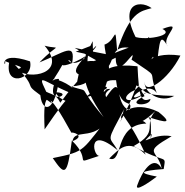

<svg xmlns="http://www.w3.org/2000/svg" viewBox="-111 -898 861 895"><path d="M281 -624C208 -571 191 -649 225 -603C243 -705 189 -654 73 -607C165 -703 174 -664 97 -685C207 -556 25 -521 -34 -574C13 -587 -30 -588 -87 -613C-82 -566 -132 -666 29 -612C49 -525 -101 -485 -65 -621C108 -441 -49 -542 131 -416C46 -592 70 -516 266 -446C191 -562 11 -536 151 -529C89 -392 245 -466 148 -468C169 -411 306 -406 279 -408C231 -476 232 -492 97 -295C88 -489 112 -479 222 -279C225 -285 292 -265 227 -240C239 -308 342 -222 419 -382C263 -189 296 -194 135 -161C192 -78 202 -76 224 -243C326 -144 216 -129 356 -173C326 -154 287 -322 437 -198C396 -270 381 -225 470 -394C446 -345 480 -372 568 -177C487 -258 442 -201 398 -159C465 -132 418 -317 571 -322C533 -364 511 -284 613 -380C553 -313 636 -287 512 -217C666 -129 663 -183 652 -110C536 -101 535 -91 620 -75C588 -50 515 0 529 -35C549 -93 603 -183 643 -112C624 -203 549 -182 689 -263C600 -281 524 -204 597 -274C581 -202 608 -350 576 -353C614 -344 721 -301 628 -376C504 -437 436 -358 457 -343C423 -294 486 -378 525 -500C579 -470 544 -454 701 -451C637 -415 557 -465 563 -522C558 -447 673 -524 730 -639C564 -663 572 -562 623 -671C566 -759 563 -742 619 -586C634 -712 634 -745 671 -682C634 -723 757 -805 646 -763C719 -728 510 -699 502 -741C391 -626 445 -740 560 -658C416 -879 537 -904 596 -860C544 -846 494 -842 435 -661C424 -798 434 -713 379 -691C365 -701 413 -553 361 -625C236 -588 293 -557 428 -629C431 -506 532 -701 502 -620C645 -522 572 -583 620 -464C572 -538 433 -385 578 -471C485 -403 448 -436 501 -470C566 -498 508 -531 563 -450C463 -404 592 -399 590 -437C545 -418 537 -446 530 -589C321 -613 373 -507 310 -473C427 -463 404 -542 288 -445C420 -471 338 -529 430 -524C447 -373 516 -444 492 -385C417 -410 469 -570 384 -445C367 -475 431 -489 386 -482C344 -437 416 -529 392 -618C426 -647 421 -635 237 -675C406 -572 343 -634 266 -605C244 -474 229 -511 316 -551C317 -595 256 -536 170 -419C144 -473 115 -451 77 -491C68 -376 143 -349 164 -530C113 -535 100 -446 192 -618C125 -551 326 -637 338 -685C223 -575 197 -535 347 -548C440 -589 388 -687 489 -676C326 -618 406 -625 344 -569C265 -600 256 -518 372 -352C235 -514 325 -461 220 -495C369 -507 258 -569 314 -685L242 -657L323 -639L321 -706Z"/></svg>

Font: CISF Camouflage Kit
Style: Mdz
Weight: 400
Designer: Robert Jablonski, Jasper
Foundry: Cannot Into Space Fonts
Version: Version 1.270